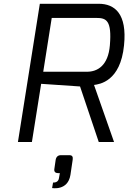

<svg xmlns="http://www.w3.org/2000/svg" viewBox="-20 -752 680 1017"><path d="M256 244C256 244 339 260 353 175L365 94C367 80 364 70 348 70H302C288 70 278 78 275 94L268 142C265 158 274 165 287 165H297L293 188C292 197 288 216 261 215ZM209 -372 254 -657H491C543 -657 573 -644 562 -512C553 -404 496 -372 441 -372ZM75 0H149L198 -308L404 -294L503 0H584L478 -302C507 -306 618 -320 637 -512C654 -679 588 -732 503 -732H191Z"/></svg>

Font: Exo
Style: Regular Italic
Weight: 400
Designer: Natanael Gama
Version: Version 1.00